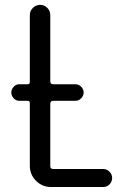

<svg xmlns="http://www.w3.org/2000/svg" viewBox="-20 -750 540 770"><path d="M57.6 -345.7Q43.9 -345.7 34.7 -356Q25.4 -366.2 25.4 -378.9Q25.4 -391.6 34.7 -401.9Q43.9 -412.1 57.6 -412.1H90.8Q99.6 -412.1 99.6 -420.9V-689.5Q99.6 -706.1 111.8 -718.3Q124 -730.5 141.1 -730.5Q158.2 -730.5 169.9 -718.3Q181.6 -706.1 181.6 -689.5V-423.8Q181.6 -412.1 193.4 -412.1H282.2Q295.9 -412.1 305.7 -401.9Q315.4 -391.6 315.4 -378.9Q315.4 -366.2 305.7 -356Q295.9 -345.7 282.2 -345.7H193.4Q182.6 -345.7 181.6 -334V-83Q181.6 -72.3 193.4 -72.3H393.6Q408.2 -72.3 418.9 -61.5Q429.7 -50.8 429.7 -36.1Q429.7 -21.5 419.4 -10.7Q409.2 0 393.6 0H184.6Q149.4 0 124.5 -24.9Q99.6 -49.8 99.6 -85V-336.9Q99.6 -345.7 90.8 -345.7Z"/></svg>

Font: Rounded-X Mgen+ 1m regular
Style: Regular
Weight: 400
Designer: [Source Han Sans]
Ryoko NISHIZUKA  (kana & ideographs); Paul D. Hunt (Latin, Greek & Cyrillic); Wenlong ZHANG  (bopomofo
Version: Version 1.059.20150602